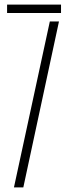

<svg xmlns="http://www.w3.org/2000/svg" viewBox="-20 -820 308 840"><path d="M11 -763V-800H247V-763ZM41 0 198 -726H238L82 0Z"/></svg>

Font: Big Shoulders Stencil Text SC Thin
Style: Regular
Weight: 100
Designer: Patric King
Foundry: XO Type Co
Version: Version 2.001